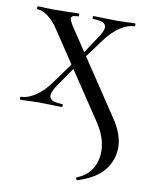

<svg xmlns="http://www.w3.org/2000/svg" viewBox="-78 -442 595 780"><g transform="rotate(10 219.5 -52.0)"><path d="M290 271Q331 256 351 223.5Q371 191 371 150Q371 122 360.5 91.5Q350 61 322 21L106 -303Q84 -338 59.5 -356Q35 -374 15 -374Q13 -374 13 -380Q13 -386 15 -386Q36 -386 46 -385L77 -384L144 -385Q158 -386 184 -386Q186 -386 186 -380Q186 -374 184 -374Q169 -374 162 -371Q155 -368 155 -361Q155 -354 166 -335L394 7Q436 68 436 123Q436 174 403.5 216Q371 258 295 282Q292 283 290 278Q288 273 290 271ZM10 -12Q38 -12 70 -33Q102 -54 129 -92L205 -197L218 -185L149 -85Q128 -54 128 -38Q128 -12 181 -12Q184 -12 184 -6Q184 0 181 0Q154 0 141 -1L81 -2L44 -1Q33 0 10 0Q8 0 8 -6Q8 -12 10 -12ZM211 -203 276 -301Q298 -332 298 -349Q298 -362 285 -368Q272 -374 244 -374Q242 -374 242 -380Q242 -386 244 -386Q271 -386 285 -385L345 -384L382 -385Q393 -386 416 -386Q418 -386 418 -380Q418 -374 416 -374Q388 -374 357 -353.5Q326 -333 297 -294L222 -192Z"/></g></svg>

Font: Cormorant Infant Medium
Style: Regular
Weight: 500
Designer: Christian Thalmann (Catharsis Fonts)
Foundry: Catharsis Fonts
Version: Version 4.000